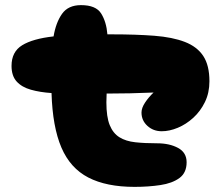

<svg xmlns="http://www.w3.org/2000/svg" viewBox="-20 -730 862 749"><path d="M505 -1Q395 -1 324.5 -37.5Q254 -74 219.5 -154.5Q185 -235 181 -367Q136 -370 100.5 -380Q65 -390 45 -412Q25 -434 25 -473Q25 -528 66.5 -553.5Q108 -579 189 -588Q198 -642 222 -676Q246 -710 296 -710Q354 -710 374.5 -677.5Q395 -645 399 -596Q408 -596 418 -596Q511 -596 582 -590.5Q653 -585 701 -566.5Q749 -548 773 -511.5Q797 -475 797 -413Q797 -368 779.5 -332Q762 -296 734 -270.5Q706 -245 673.5 -231.5Q641 -218 611 -218Q578 -218 555 -239Q532 -260 532 -291Q532 -309 546 -330Q560 -351 579 -369Q532 -367 487 -366Q442 -365 396 -365Q395 -343 395 -331Q395 -274 408 -242Q421 -210 446 -194.5Q471 -179 508 -175Q545 -171 593 -171Q641 -171 674.5 -153Q708 -135 708 -97Q708 -56 680 -35.5Q652 -15 605.5 -8Q559 -1 505 -1Z"/></svg>

Font: Cherry Bomb One
Style: Regular
Weight: 400
Designer: satsuyako
Foundry: satsuyako
Version: Version 4.100; ttfautohint (v1.8.3)